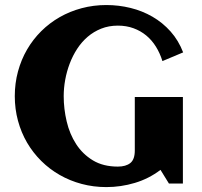

<svg xmlns="http://www.w3.org/2000/svg" viewBox="-20 -740 815 774"><path d="M718.3 -528.8 634.8 -493.7Q625 -525.4 608.6 -551.8Q592.3 -578.1 569.6 -596.9Q546.9 -615.7 518.1 -626.2Q489.3 -636.7 455.1 -636.7Q418.5 -636.7 387.9 -624.5Q357.4 -612.3 333.3 -591.6Q309.1 -570.8 291 -543Q272.9 -515.1 261 -483.6Q249 -452.1 242.9 -418.5Q236.8 -384.8 236.8 -352.5Q236.8 -301.3 248.8 -250.5Q260.7 -199.7 286.9 -159.2Q313 -118.7 354.5 -93.5Q396 -68.4 455.1 -68.4Q487.3 -68.4 505.4 -82.8Q523.4 -97.2 523.4 -133.3V-349.1H717.3V0H661.1L627 -55.2Q580.1 -19.5 523.7 -2.7Q467.3 14.2 408.7 14.2Q356.9 14.2 309.3 1.5Q261.7 -11.2 220.7 -34.7Q179.7 -58.1 146.2 -91.3Q112.8 -124.5 89.1 -165Q65.4 -205.6 52.5 -253.2Q39.6 -300.8 39.6 -352.5Q39.6 -404.3 52.5 -451.9Q65.4 -499.5 89.1 -540.3Q112.8 -581.1 146.2 -614.3Q179.7 -647.5 220.7 -670.9Q261.7 -694.3 309.3 -707Q356.9 -719.7 408.7 -719.7Q458.5 -719.7 506.1 -708Q553.7 -696.3 594.7 -672.6Q635.7 -648.9 667.7 -613Q699.7 -577.1 718.3 -528.8Z"/></svg>

Font: Aclonica
Style: Regular
Weight: 400
Designer: Astigmatic (AOETI)
Foundry: Astigmatic (AOETI)
Version: Version 1.000